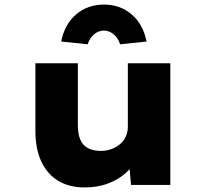

<svg xmlns="http://www.w3.org/2000/svg" viewBox="-20 -810 910 841"><path d="M351 11Q283 11 235 -18Q187 -47 161 -102.5Q135 -158 135 -238V-533H321V-262Q321 -224 331.5 -199Q342 -174 364.5 -161.5Q387 -149 422 -149Q445 -149 466.5 -156.5Q488 -164 504.5 -177.5Q521 -191 530.5 -211Q540 -231 540 -255V-533H726V0H554L544 -108L579 -120Q567 -87 535.5 -56.5Q504 -26 456.5 -7.5Q409 11 351 11ZM364 -616 248 -628Q263 -704 313.5 -747Q364 -790 435 -790Q506 -790 556.5 -747Q607 -704 622 -628L506 -616Q497 -644 477.5 -660Q458 -676 435 -676Q412 -676 392.5 -660Q373 -644 364 -616Z"/></svg>

Font: Lexend Giga ExtraBold
Style: Regular
Weight: 800
Designer: Bonnie Shaver-Troup, Thomas Jockin
Foundry: Lexend
Version: Version 1.007